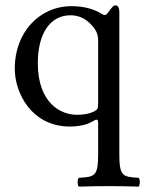

<svg xmlns="http://www.w3.org/2000/svg" viewBox="-20 -462 543 716"><path d="M346 111C346 194 335 198 274 201C268 207 268 228 274 234C309 233 346 232 386 232C426 232 464 233 497 234C503 228 503 207 497 201C436 198 425 194 425 111V-417C425 -431 421 -442 410 -442C403 -442 397 -434 389 -423C376 -405 372 -402 360 -410C328 -430 289 -439 247 -439C125 -439 35 -339 35 -207C35 -114 98 10 242 10C269 10 302 4 319 -6C342 -19 346 -21 346 0ZM322 -368C342 -346 346 -331 346 -307V-77C346 -59 345 -54 332 -47C309 -35 282 -34 266 -34C208 -34 121 -76 121 -227C121 -331 163 -405 243 -405C273 -405 300 -393 322 -368Z"/></svg>

Font: Libertinus Serif
Style: Regular
Weight: 400
Designer: Philipp H. Poll, Khaled Hosny
Foundry: Caleb Maclennan
Version: Version 7.050;RELEASE